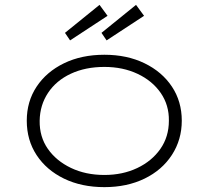

<svg xmlns="http://www.w3.org/2000/svg" viewBox="-20 -759 857 789"><path d="M409 10Q315 10 243 -25Q171 -60 130.5 -121.5Q90 -183 90 -263Q90 -342 130.5 -403Q171 -464 243 -499Q315 -534 409 -534Q502 -534 574 -499Q646 -464 686.5 -403Q727 -342 727 -263Q727 -185 686.5 -122.5Q646 -60 574 -25Q502 10 409 10ZM409 -40Q484 -40 544 -68.5Q604 -97 639 -147Q674 -197 674 -263Q675 -327 640.5 -377Q606 -427 545.5 -455.5Q485 -484 409 -484Q331 -484 271 -456Q211 -428 177.5 -377.5Q144 -327 143 -263Q142 -197 176.5 -147.5Q211 -98 271.5 -69Q332 -40 409 -40ZM418 -593 397 -624 539 -739 572 -694ZM268 -593 247 -624 389 -739 422 -694Z"/></svg>

Font: Lexend Mega ExtraLight
Style: Regular
Weight: 250
Version: Version 1.007